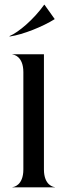

<svg xmlns="http://www.w3.org/2000/svg" viewBox="-20 -806 291 826"><path d="M80.5 -495.5V-77C80.5 -7.5 38 -1 33.5 -1V0H216V-1C211.5 -1 169 -7.5 169 -77V-572.5H33.5V-571.5C38 -571.5 80.5 -565 80.5 -495.5ZM170 -785.5C125 -722.5 60 -667 20.5 -650.5L22 -649C79 -657 165 -692 215 -723.5V-724.5L171.5 -785.5Z"/></svg>

Font: Beautique Display
Style: Regular
Weight: 400
Designer: Nhat-Quang Ngo
Version: Version 1.100;Glyphs 3.2.3 (3260)